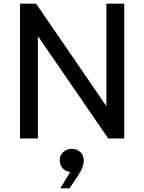

<svg xmlns="http://www.w3.org/2000/svg" viewBox="-20 -760 792 1054"><path d="M188 0H90V-740H178L591 -138L564 -131V-740H662V0H574L161 -601L188 -610ZM361 274H311L385 152L394 178Q388 181 382.5 182.5Q377 184 370 184Q344 184 326 166Q308 148 308 120Q308 91 328 74Q348 57 373 57Q401 57 420.5 74Q440 91 440 122Q440 150 421 183Q402 216 368 264Z"/></svg>

Font: Be Vietnam Pro Variable Thin
Style: Regular
Weight: 100
Designer: Lam Bao, Tony Le, Vietanh Nguyen
Foundry: Yellow Type Foundry
Version: Version 1.002